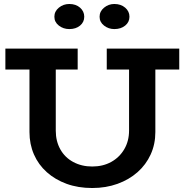

<svg xmlns="http://www.w3.org/2000/svg" viewBox="-20 -930 927 964"><path d="M443 14Q372 14 314.5 -7Q257 -28 215 -65.5Q173 -103 150.5 -154.5Q128 -206 128 -267V-630H260V-274Q260 -221 283 -180Q306 -139 348 -116.5Q390 -94 443 -94Q497 -94 538.5 -117Q580 -140 604 -181Q628 -222 628 -275V-630H760V-267Q760 -206 736.5 -154.5Q713 -103 670.5 -65.5Q628 -28 570 -7Q512 14 443 14ZM7 -581V-686H370V-581ZM516 -581V-686H880V-581ZM554 -784Q525 -784 502.5 -801.5Q480 -819 480 -846Q480 -873 502.5 -891.5Q525 -910 554 -910Q587 -910 608.5 -891.5Q630 -873 630 -846Q630 -819 608.5 -801.5Q587 -784 554 -784ZM328 -784Q298 -784 275.5 -801.5Q253 -819 253 -846Q253 -873 275.5 -891.5Q298 -910 328 -910Q361 -910 382 -891.5Q403 -873 403 -846Q403 -819 382 -801.5Q361 -784 328 -784Z"/></svg>

Font: BioRhyme
Style: Bold
Weight: 700
Designer: Aoife Mooney
Foundry: Aoife Mooney Type
Version: Version 1.600;gftools[0.9.33]